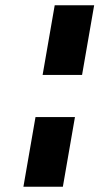

<svg xmlns="http://www.w3.org/2000/svg" viewBox="-20 -715 382 730"><path d="M188 -695 142 -430H292L338 -695ZM265 -270H115L69 -5H219Z"/></svg>

Font: Jost*
Style: Bold Italic
Weight: 700
Italic angle: -10°
Version: Version 3.7